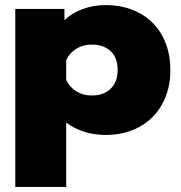

<svg xmlns="http://www.w3.org/2000/svg" viewBox="-20 -515 709 754"><path d="M40 -480H233V-436Q263 -464 305 -479.5Q347 -495 394 -495Q470 -495 528 -463.5Q586 -432 617.5 -374Q649 -316 649 -240Q649 -165 617.5 -107Q586 -49 528 -17Q470 15 394 15Q349 15 308 1.5Q267 -12 240 -34V219H40ZM442 -241Q442 -288 414.5 -314Q387 -340 340 -340Q306 -340 279.5 -323.5Q253 -307 240 -279V-201Q253 -173 279.5 -156.5Q306 -140 340 -140Q387 -140 414.5 -166.5Q442 -193 442 -241Z"/></svg>

Font: Prompt ExtraBold
Style: Regular
Weight: 800
Designer: Katatrad Team
Foundry: CadsonDemak
Version: Version 1.001